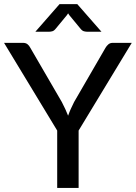

<svg xmlns="http://www.w3.org/2000/svg" viewBox="-21 -930 672 950"><path d="M368 -284V0H262V-284L-1 -718H92.5Q106.5 -718 115 -711.2Q123.5 -704.5 129 -693.5L285 -425Q294.5 -406.5 302.2 -390Q310 -373.5 316 -357.5Q321.5 -373.5 328.8 -390Q336 -406.5 345.5 -425L501 -693.5Q506 -702.5 514.8 -710.2Q523.5 -718 537 -718H631ZM481 -773H410Q403.5 -773 394.5 -775.2Q385.5 -777.5 376.5 -789L322 -855L316 -864L310 -855L255.5 -789Q246.5 -777.5 237.5 -775.2Q228.5 -773 222 -773H154L273.5 -909.5H361.5Z"/></svg>

Font: Lato 2
Style: Regular
Weight: 500
Designer: Lukasz Dziedzic with Adam Twardoch and Botio Nikoltchev
Foundry: tyPoland Lukasz Dziedzic
Version: Version 2.015; 2015-08-06; http://www.latofonts.com/